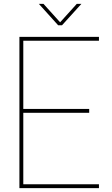

<svg xmlns="http://www.w3.org/2000/svg" viewBox="-20 -970 580 990"><path d="M80.1 -779.8H490.2V-759.8H100.1V-408.2H439.9V-388.2H100.1V-20H490.2V0H80.1ZM376 -950.2H399.9L299.8 -839.8H279.8L180.2 -950.2H204.1L290 -855Z"/></svg>

Font: Cooper Hewitt
Style: Thin
Weight: 701
Designer: Village Type and Design LLC
Foundry: Cooper Hewitt Smithsonian Design Museum
Version: 1.000